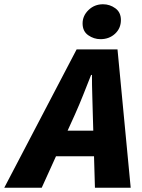

<svg xmlns="http://www.w3.org/2000/svg" viewBox="-86 -882 668 902"><path d="M-66 0 274 -650H466L528 0H360L350 -344Q349 -391 347.5 -436Q346 -481 346 -530H342Q323 -482 305 -436.5Q287 -391 266 -344L110 0ZM110 -148 138 -268H440L412 -148ZM386 -698Q355 -698 328.5 -716.5Q302 -735 302 -772Q302 -808 330 -835Q358 -862 398 -862Q430 -862 456 -843Q482 -824 482 -788Q482 -749 454.5 -723.5Q427 -698 386 -698Z"/></svg>

Font: Source Sans 3 ExtraLight Black
Style: Italic
Weight: 900
Italic angle: -11°
Version: Version 3.052;hotconv 1.1.0;makeotfexe 2.6.0